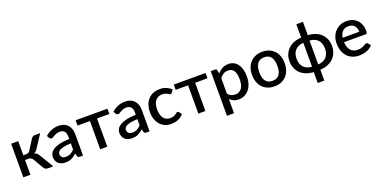

<svg xmlns="http://www.w3.org/2000/svg" viewBox="-15 -1645 5448 2743"><g transform="rotate(-20 2709.0 -273.5)"><path d="M275.4 -328.1 372.6 -481Q381.3 -494.1 394.5 -502Q407.2 -509.8 422.9 -509.8H506.8L381.3 -318.4Q371.1 -300.8 356.4 -287.1Q343.8 -274.9 324.7 -268.6Q347.7 -262.7 365.7 -247.6Q381.8 -233.9 394.5 -210.4L521 0H446.8Q418.5 0 402.8 -9.3Q386.7 -18.6 376 -37.6L289.6 -186.5Q279.3 -206.1 262.2 -214.4Q243.7 -223.6 223.6 -223.6H172.9V0.5H65.4V-509.8H172.9V-295.4H216.3Q237.3 -295.4 251.5 -303.7Q266.6 -312.5 275.4 -328.1Z M868.7 -128.4V-223.1Q815.4 -221.2 772 -213.9Q733.4 -206.5 707.5 -195.3Q683.1 -184.6 672.9 -168.5Q661.6 -151.9 661.6 -134.3Q661.6 -117.7 668 -104Q673.3 -91.3 683.6 -83Q693.8 -74.2 707.5 -70.8Q721.7 -66.9 737.8 -66.9Q779.3 -66.9 810.1 -83Q841.3 -100.1 868.7 -128.4ZM603 -403.8 584 -439Q670.4 -519.5 789.6 -519.5Q833 -519.5 868.2 -505.4Q902.3 -491.2 925.8 -464.8Q948.7 -439 961.4 -403.3Q973.1 -367.2 973.1 -324.2V0H925.3Q909.7 0 901.9 -4.9Q893.6 -9.3 888.2 -23.9L877.9 -65.4Q857.4 -46.9 839.4 -34.7Q819.3 -20 800.3 -11.2Q778.8 -1 756.8 2.9Q734.4 7.8 705.1 7.8Q675.3 7.8 647.9 -0.5Q621.1 -8.3 601.1 -26.4Q581.5 -43.5 570.8 -68.8Q559.1 -96.2 559.1 -128.9Q559.1 -158.7 575.2 -186.5Q591.3 -214.4 627.4 -236.8Q665 -259.8 722.7 -273.4Q784.2 -288.1 868.7 -290V-324.2Q868.7 -378.9 845.2 -405.8Q821.8 -433.1 776.4 -433.1Q746.6 -433.1 724.1 -425.3Q705.6 -418 688 -408.7Q678.2 -403.3 660.2 -392.1Q647.9 -383.8 634.8 -383.8Q624 -383.8 616.2 -390.1Q608.9 -395 603 -403.8Z M1529.8 -509.8V-429.2H1341.8V0H1234.4V-429.2H1045.9V-509.8Z M1880.4 -128.4V-223.1Q1827.1 -221.2 1783.7 -213.9Q1745.1 -206.5 1719.2 -195.3Q1694.8 -184.6 1684.6 -168.5Q1673.3 -151.9 1673.3 -134.3Q1673.3 -117.7 1679.7 -104Q1685.1 -91.3 1695.3 -83Q1705.6 -74.2 1719.2 -70.8Q1733.4 -66.9 1749.5 -66.9Q1791 -66.9 1821.8 -83Q1853 -100.1 1880.4 -128.4ZM1614.7 -403.8 1595.7 -439Q1682.1 -519.5 1801.3 -519.5Q1844.7 -519.5 1879.9 -505.4Q1914.1 -491.2 1937.5 -464.8Q1960.4 -439 1973.1 -403.3Q1984.9 -367.2 1984.9 -324.2V0H1937Q1921.4 0 1913.6 -4.9Q1905.3 -9.3 1899.9 -23.9L1889.6 -65.4Q1869.1 -46.9 1851.1 -34.7Q1831.1 -20 1812 -11.2Q1790.5 -1 1768.6 2.9Q1746.1 7.8 1716.8 7.8Q1687 7.8 1659.7 -0.5Q1632.8 -8.3 1612.8 -26.4Q1593.3 -43.5 1582.5 -68.8Q1570.8 -96.2 1570.8 -128.9Q1570.8 -158.7 1586.9 -186.5Q1603 -214.4 1639.2 -236.8Q1676.8 -259.8 1734.4 -273.4Q1795.9 -288.1 1880.4 -290V-324.2Q1880.4 -378.9 1856.9 -405.8Q1833.5 -433.1 1788.1 -433.1Q1758.3 -433.1 1735.8 -425.3Q1717.3 -418 1699.7 -408.7Q1689.9 -403.3 1671.9 -392.1Q1659.7 -383.8 1646.5 -383.8Q1635.7 -383.8 1627.9 -390.1Q1620.6 -395 1614.7 -403.8Z M2499.5 -449.2 2470.7 -410.2Q2465.3 -402.8 2461.4 -399.9Q2457.5 -396.5 2448.2 -396.5Q2439.9 -396.5 2431.2 -402.3Q2414.1 -412.6 2408.7 -416Q2392.6 -424.3 2377.9 -429.2Q2359.4 -435.1 2333 -435.1Q2298.8 -435.1 2272 -422.4Q2244.6 -409.7 2228 -387.2Q2210 -363.8 2201.7 -330.6Q2192.4 -294.9 2192.4 -255.4Q2192.4 -213.9 2202.1 -179.2Q2211.9 -145.5 2229.5 -122.6Q2247.1 -99.1 2272.5 -87.4Q2297.4 -75.7 2329.1 -75.7Q2359.4 -75.7 2379.4 -83Q2398.9 -90.3 2412.1 -99.6Q2422.9 -106.9 2434.6 -116.2Q2443.4 -123.5 2454.1 -123.5Q2466.8 -123.5 2474.1 -113.3L2504.4 -74.2Q2485.8 -52.2 2463.4 -36.1Q2442.4 -21.5 2416 -11.2Q2387.2 -0.5 2363.8 2.9Q2336.9 7.3 2309.6 7.3Q2261.2 7.3 2220.7 -10.7Q2179.7 -28.3 2148.9 -62Q2118.2 -95.7 2100.6 -144.5Q2082.5 -192.9 2082.5 -255.4Q2082.5 -311.5 2098.6 -360.4Q2114.3 -407.7 2145.5 -443.4Q2175.8 -478 2221.2 -498.5Q2266.1 -518.1 2326.7 -518.1Q2382.3 -518.1 2424.3 -500Q2467.8 -481 2499.5 -449.2Z M3021.5 -509.8V-429.2H2833.5V0H2726.1V-429.2H2537.6V-509.8Z M3207 -364.3V-127.9Q3230 -98.1 3256.8 -87.4Q3283.2 -75.7 3315.9 -75.7Q3378.4 -75.7 3414.1 -121.6Q3449.2 -167 3449.2 -258.3Q3449.2 -306.2 3441.4 -338.9Q3433.6 -370.1 3418 -393.1Q3403.8 -414.1 3381.8 -423.3Q3359.4 -433.1 3333 -433.1Q3292 -433.1 3262.7 -415.5Q3232.4 -397.5 3207 -364.3ZM3192.9 -489.3 3201.7 -436Q3233.4 -473.1 3274.9 -496.6Q3314.5 -519.5 3369.1 -519.5Q3413.1 -519.5 3447.3 -502.4Q3482.9 -484.9 3507.3 -452.1Q3532.7 -418.5 3546.4 -370.6Q3559.6 -321.8 3559.6 -258.3Q3559.6 -202.1 3544.9 -153.3Q3528.3 -103.5 3500.5 -68.8Q3473.1 -34.2 3431.6 -13.2Q3391.6 7.3 3340.3 7.3Q3295.4 7.3 3264.2 -6.8Q3233.4 -20.5 3207 -46.9V169.4H3099.6V-509.8H3164.6Q3187 -509.8 3192.9 -489.3Z M3986.8 -499.5Q4032.2 -480.5 4064.5 -446.8Q4096.7 -413.1 4114.3 -364.3Q4131.8 -314.9 4131.8 -255.4Q4131.8 -195.3 4114.3 -146.5Q4096.7 -97.7 4064.5 -64Q4033.2 -30.8 3986.8 -11.2Q3942.4 7.3 3884.3 7.3Q3826.2 7.3 3781.7 -11.2Q3733.4 -31.2 3703.1 -64Q3670.9 -97.7 3653.3 -146.5Q3635.7 -195.3 3635.7 -255.4Q3635.7 -315.4 3653.3 -364.3Q3670.9 -413.1 3703.1 -446.8Q3734.9 -480 3781.7 -499.5Q3826.2 -518.1 3884.3 -518.1Q3942.4 -518.1 3986.8 -499.5ZM3884.3 -76.7Q3953.6 -76.7 3987.3 -123Q4020.5 -168 4020.5 -254.9Q4020.5 -341.3 3987.3 -388.2Q3953.6 -434.6 3884.3 -434.6Q3814 -434.6 3780.3 -388.2Q3746.1 -339.8 3746.1 -254.9Q3746.1 -168.9 3780.3 -123Q3814 -76.7 3884.3 -76.7Z M4575.7 -437V-73.7Q4657.7 -78.6 4701.2 -126Q4744.6 -173.8 4744.6 -254.9Q4744.6 -336.4 4701.2 -384.3Q4657.2 -432.1 4575.7 -437ZM4481.4 -73.7V-437Q4399.9 -432.1 4356.4 -384.3Q4312.5 -336.9 4312.5 -254.9Q4312.5 -173.8 4356.4 -126Q4399.4 -79.1 4481.4 -73.7ZM4578.6 -720.2V-517.6Q4641.1 -514.6 4690.9 -495.1Q4741.2 -475.6 4776.9 -441.4Q4812.5 -407.2 4832 -360.4Q4851.6 -313.5 4851.6 -255.4Q4851.6 -197.3 4832 -150.4Q4812.5 -103.5 4776.9 -69.3Q4742.2 -36.1 4690.9 -16.1Q4641.6 3.9 4578.6 6.8V172.9H4478V6.8Q4414.6 3.9 4365.2 -16.1Q4314 -36.1 4279.3 -69.3Q4244.1 -103 4224.6 -150.4Q4205.1 -197.3 4205.1 -255.4Q4205.1 -313 4224.6 -359.9Q4244.1 -407.2 4279.3 -440.9Q4314.5 -474.6 4365.2 -495.1Q4415 -514.6 4478 -517.6V-720.2Z M5033.7 -312.5H5287.1Q5287.1 -339.4 5279.8 -362.8Q5272 -384.8 5256.8 -403.3Q5242.2 -420.9 5219.7 -430.7Q5197.8 -439.9 5168 -439.9Q5109.4 -439.9 5076.2 -406.7Q5042.5 -373 5033.7 -312.5ZM5358.4 -246.6H5030.8Q5032.7 -204.6 5044.4 -171.4Q5055.2 -140.1 5075.2 -118.7Q5095.2 -96.7 5121.1 -87.4Q5147.5 -77.1 5180.7 -77.1Q5211.9 -77.1 5235.4 -84.5Q5253.4 -89.4 5275.4 -100.6Q5286.6 -106 5304.2 -116.7Q5316.4 -123.5 5326.2 -123.5Q5338.9 -123.5 5346.2 -113.3L5376.5 -74.2Q5358.4 -52.7 5333.5 -36.1Q5311 -21 5282.7 -11.2Q5251.5 0 5227.1 2.9Q5198.7 7.3 5171.9 7.3Q5117.7 7.3 5073.7 -10.7Q5027.3 -28.8 4995.1 -62.5Q4962.9 -95.7 4943.4 -147.9Q4924.3 -199.2 4924.3 -265.6Q4924.3 -320.3 4941.4 -364.3Q4959 -412.1 4989.3 -444.3Q5019.5 -477.5 5065.4 -498.5Q5108.9 -518.1 5166 -518.1Q5212.4 -518.1 5253.4 -502.9Q5293.9 -486.3 5322.3 -458Q5350.6 -429.7 5367.7 -386.2Q5383.8 -343.8 5383.8 -288.6Q5383.8 -263.2 5378.4 -254.9Q5373 -246.6 5358.4 -246.6Z"/></g></svg>

Font: Lato-SemiBold
Style: Regular
Weight: 500
Designer: Lukasz Dziedzic with Adam Twardoch and Botio Nikoltchev
Foundry: tyPoland Lukasz Dziedzic
Version: ""